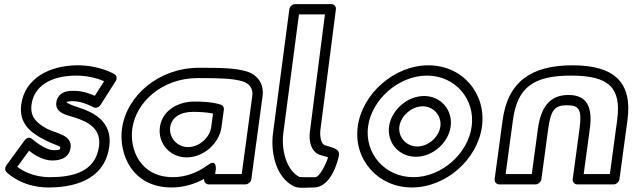

<svg xmlns="http://www.w3.org/2000/svg" viewBox="-20 -870 3077 932"><path d="M351 -503C411.4 -503 460.4 -486.6 485.4 -476L440.2 -404.9C416.4 -415.5 381.1 -429 341 -429C314.9 -429 288.5 -428.1 268.8 -407C259.2 -396.7 255 -384.3 253.4 -373C246.2 -319.8 308.1 -311.1 341.1 -300.1C406.4 -279.1 472.3 -246.6 460.6 -160C443.4 -32.6 328 -10 222.4 -10C141.2 -10 87.4 -42.3 63.9 -60.2L120.9 -138.3C144.9 -120 186.6 -91 234.3 -91C256.5 -91 314.8 -94.7 322.7 -153C331.3 -216.8 247.2 -223.2 207.7 -245.2C160.4 -271.6 124.6 -300.2 133.1 -363C144.7 -448.8 222 -503 351 -503ZM357.8 -553C216.8 -553 99.9 -487.2 83.1 -363C70.7 -271.8 129.2 -228.4 178.6 -200.8C247 -162.8 274.1 -163.2 272.7 -153C271.4 -143.3 268.9 -141 241.1 -141C197.9 -141 137.3 -194.1 137.3 -194.1C119.4 -211.1 103.6 -194.3 98.9 -187.8L10.5 -66.8C3.5 -57.1 3.2 -43.7 10.8 -35.7C12.6 -33.7 82.1 40 215.6 40C320 40 487 14.6 510.6 -160C527.3 -283.4 427.6 -326.9 362.5 -347.9C325.7 -360.1 304.8 -369.7 303.4 -372.6C303.4 -372.6 303.4 -372.7 303.4 -373C303.6 -374.2 303.8 -375.1 304 -375.7C306.8 -376.9 317.3 -379 334.2 -379C380.4 -379 432.6 -349.9 432.6 -349.9C444.7 -343 460.6 -348.9 468.1 -360.8L541.8 -476.8C549.1 -488.2 546.9 -503.4 535.9 -509.9C534.2 -511 463.4 -553 357.8 -553Z M1153.4 -25H1024.4L1027.8 -50C1027.8 -50 1031.9 -101.1 989.4 -69.2C940.6 -32.7 881.1 -10 820.4 -10C659 -10 608.8 -146.2 622.1 -245C639.6 -374.5 767 -491 939.4 -491C1053.4 -491 1109.8 -488.7 1154.8 -475.9C1192.2 -465.4 1209.4 -439 1204.6 -404ZM1171.6 25C1182.3 25 1198 15.1 1200 0L1254.6 -404C1262.6 -463 1229.4 -508.7 1174.4 -524.1C1121.1 -539.3 1060.1 -541 946.1 -541C750.5 -541 593.8 -405.5 572.1 -245C556.3 -127.8 616.9 40 813.6 40C868.9 40 922.3 24.8 971.3 -1.9L971 0C969.5 10.7 977.5 25 992.6 25ZM756.2 -253C745.5 -173.6 804.7 -106 886.3 -106C968.2 -106 1044.5 -173.8 1055.2 -253L1066.7 -338C1068.2 -349.1 1061.6 -358.9 1052.3 -361.9C1007.2 -376.5 950.7 -377 923 -377C848.4 -377 767.6 -337.1 756.2 -253ZM806.2 -253C812.4 -298.9 854.8 -327 916.2 -327C938.6 -327 979.9 -326.2 1014.1 -318.7L1005.2 -253C998.3 -202.2 947.2 -156 893.1 -156C838.8 -156 799.4 -202.4 806.2 -253Z M1431.2 -800H1557.3L1484.6 -233.9C1484.6 -233.9 1466.7 -130.5 1544.7 -114.6C1558.4 -110.5 1566 -108.4 1572.7 -106.5C1561.9 -71.9 1530.6 -10 1510.4 -10C1481.1 -10 1441.9 -9.3 1433.1 -11.1C1368.7 -44.6 1344.7 -145.6 1355.4 -225.1ZM1412.9 -850C1399.2 -850 1386.3 -838.5 1384.5 -824.9L1305.4 -225C1293.2 -134.9 1315.9 -10.9 1406.8 34.7C1430.1 46 1471.9 40 1503.6 40C1592.1 40 1623 -105.3 1623 -105.3C1634.2 -142.6 1611 -148.7 1564.1 -163C1563.5 -163.2 1562.3 -163.5 1561.4 -163.6C1532.4 -168.8 1533.5 -224.8 1534.6 -234L1610.6 -825.2C1612.1 -837.4 1603.2 -850 1588.9 -850Z M1766.6 -256C1784.3 -386.7 1914.7 -503 2053 -503C2191 -503 2287.3 -387.1 2269.6 -256C2251.9 -125 2124.5 -10 1986.4 -10C1848 -10 1749 -125.4 1766.6 -256ZM1716.6 -256C1695.1 -96.6 1814 40 1979.6 40C2145.5 40 2298.1 -97 2319.6 -256C2341.1 -414.9 2225.8 -553 2059.8 -553C1894 -553 1738.2 -415.3 1716.6 -256ZM1868.6 -256C1857.9 -176.6 1917.1 -109 1998.7 -109C2080.6 -109 2156.9 -176.8 2167.6 -256C2178.3 -335 2120.8 -404 2038.6 -404C1956.7 -404 1879.3 -335.2 1868.6 -256ZM1918.6 -256C1925.5 -306.8 1977.8 -354 2031.9 -354C2085.7 -354 2124.5 -307 2117.6 -256C2110.7 -205.2 2059.6 -159 2005.5 -159C1951.2 -159 1911.8 -205.4 1918.6 -256Z M2608 0 2641 -244C2654 -340.4 2675.3 -359 2732.5 -359C2789.8 -359 2806 -340.4 2793 -244L2760 0C2758 15.1 2770.9 25 2781.6 25H2958.6C2973.8 25 2985.5 10.7 2987 0L3025.8 -287C3051 -473.1 2958.9 -553 2758.8 -553C2558.7 -553 2445 -473.1 2419.8 -287L2381 0C2379 15.1 2391.9 25 2402.6 25H2579.6C2594.8 25 2606.5 10.7 2608 0ZM2561.4 -25H2434.4L2469.8 -287C2491.1 -444.9 2568.1 -503 2752 -503C2935.9 -503 2997.1 -444.9 2975.8 -287L2940.4 -25H2813.4L2843 -244C2857.3 -349.6 2830.1 -409 2739.3 -409C2648.5 -409 2605.3 -349.6 2591 -244Z"/></svg>

Font: Hussar Techniczny
Style: Bold 
Weight: 700
Foundry: Cannot Into Space Fonts
Version: Version 0.77